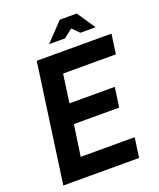

<svg xmlns="http://www.w3.org/2000/svg" viewBox="-155 -948 865 1043"><g transform="rotate(-20 278.0 -426.5)"><path d="M28 0 124 -686H556L540 -572H235L212 -408H474L458 -294H196L170 -114H482L466 0ZM218 -748 318 -853H416L487 -748H399L360 -787L310 -748Z"/></g></svg>

Font: Archivo Narrow
Style: Bold Italic
Weight: 700
Italic angle: -8°
Designer: Hector Gatti
Foundry: Omnibus-Type
Version: Version 3.002